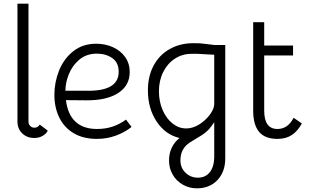

<svg xmlns="http://www.w3.org/2000/svg" viewBox="-20 -746 1682 1045"><path d="M167 -51Q187 -51 196 -68L240 -35Q232 -18 212 -6.5Q192 5 167 5Q127 5 101 -20Q75 -45 75 -85V-726H135V-84Q135 -70 144.5 -60.5Q154 -51 167 -51Z M276 -230Q276 -298 301.5 -362Q327 -426 378.5 -467Q430 -508 504 -508Q553 -508 595 -489Q637 -470 661.5 -435Q686 -400 686 -354Q686 -280 623 -239.5Q560 -199 449 -200L339 -201Q348 -124 390.5 -84Q433 -44 508 -44Q553 -44 591.5 -56.5Q630 -69 666 -95L696 -55Q658 -25 609.5 -7.5Q561 10 508 10Q433 10 381 -21Q329 -52 302.5 -106.5Q276 -161 276 -230ZM626 -355Q626 -405 591.5 -429.5Q557 -454 507 -454Q451 -454 412.5 -422Q374 -390 355 -343Q336 -296 336 -252H462Q626 -252 626 -355Z M900 128Q900 52 957 5Q880 -13 832.5 -84.5Q785 -156 785 -254Q785 -331 816 -389Q847 -447 903.5 -479Q960 -511 1034 -511Q1073 -511 1089 -508L1149 -501H1206V116Q1206 189 1163.5 234Q1121 279 1052 279Q1010 279 975 259Q940 239 920 204.5Q900 170 900 128ZM1083 -82Q1111 -104 1128.5 -131Q1146 -158 1146 -180V-448L1055 -453H1022Q972 -453 931.5 -426.5Q891 -400 868 -353.5Q845 -307 845 -249Q845 -194 865 -147.5Q885 -101 919 -74Q953 -47 993 -47Q1039 -47 1083 -82ZM1146 113V-81Q1144 -79 1131.5 -60.5Q1119 -42 1102 -28Q1084 -12 1045 10Q1018 26 1014 29Q962 62 962 127Q962 167 989.5 194Q1017 221 1057 221Q1097 221 1120.5 193Q1144 165 1146 113Z M1358 -144V-625H1418V-498H1575V-444H1418V-144Q1418 -44 1490 -44Q1547 -44 1578 -105L1623 -74Q1600 -32 1568 -11Q1536 10 1490 10Q1422 10 1390 -28.5Q1358 -67 1358 -144Z"/></svg>

Font: Bellota
Style: Regular
Weight: 400
Designer: Kemie Guaida
Foundry: Kemie Guaida
Version: Version 4.001